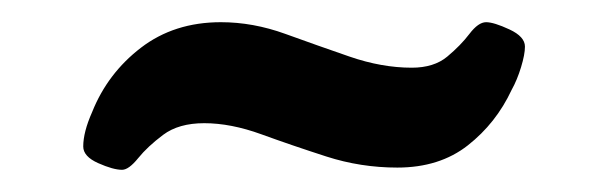

<svg xmlns="http://www.w3.org/2000/svg" viewBox="-20 -361 545 173"><path d="M90 -208Q82 -208 68.5 -214Q55 -220 55 -229Q55 -242 63 -260Q77 -295 107 -318Q137 -341 179 -341Q208 -341 237 -330.5Q266 -320 295 -310Q324 -300 351 -300Q371 -300 383 -310Q395 -320 403 -330.5Q411 -341 418 -341Q425 -341 439 -334.5Q453 -328 453 -319Q453 -312 449.5 -300.5Q446 -289 441 -280Q427 -250 401.5 -230Q376 -210 338 -210Q305 -210 274 -220Q243 -230 215.5 -240Q188 -250 164 -250Q141 -250 127 -239.5Q113 -229 104.5 -218.5Q96 -208 90 -208Z"/></svg>

Font: Asap Semi Condensed Semi Condensed Regular
Style: Bold Italic
Weight: 700
Width: 4
Italic angle: -6°
Designer: Pablo Cosgaya
Foundry: Omnibus-Type
Version: Version 3.001; ttfautohint (v1.8.4.7-5d5b)